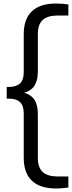

<svg xmlns="http://www.w3.org/2000/svg" viewBox="-20 -838 408 1088"><path d="M298 230Q207 230 160.8 186.2Q114.5 142.5 114.5 55.5V-196Q114.5 -239.5 93.5 -259.2Q72.5 -279 32 -279H18V-345.5H32Q72.5 -345.5 93.5 -365.5Q114.5 -385.5 114.5 -428.5V-643.5Q114.5 -730.5 160.8 -774.2Q207 -818 298 -818Q317.5 -818 335.8 -816.5Q354 -815 367.5 -812.5V-750H306.5Q250.5 -750 222.5 -725.2Q194.5 -700.5 194.5 -644V-433Q194.5 -376 170 -345.2Q145.5 -314.5 90.5 -307V-317.5Q145.5 -310.5 170 -279.5Q194.5 -248.5 194.5 -191.5V56Q194.5 112 222.5 137Q250.5 162 306.5 162H367.5V224.5Q354 226.5 335.8 228.2Q317.5 230 298 230Z"/></svg>

Font: Encode Sans Condensed Thin
Style: Regular
Weight: 400
Version: Version 3.002